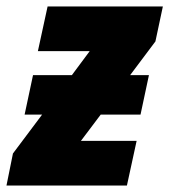

<svg xmlns="http://www.w3.org/2000/svg" viewBox="-55 -573 523 593"><path d="M-35 0H337L367 -138H195L256 -219H379L405 -341H347L425 -445L448 -553H92L62 -415H222L167 -341H47L21 -219H75L-15 -99Z"/></svg>

Font: Noto Sans Condensed Black
Style: Italic
Weight: 900
Width: 3
Italic angle: -12°
Designer: Monotype Design Team
Foundry: Monotype Imaging Inc.
Version: Version 2.013